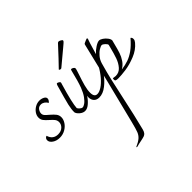

<svg xmlns="http://www.w3.org/2000/svg" viewBox="-307 -1040 2022 2022"><g transform="rotate(-45 704.5 -28.5)"><path d="M11 -63Q11 -79 20 -89Q29 -99 40 -101Q51 -63 76 -44Q101 -25 137 -25Q182 -25 209 -50.5Q236 -76 236 -110Q236 -135 221.5 -154Q207 -173 178 -198Q146 -226 130.5 -246.5Q115 -267 115 -296Q115 -327 134.5 -355Q154 -383 184.5 -400Q215 -417 248 -417Q277 -417 301.5 -404.5Q326 -392 326 -371Q326 -351 302 -329Q289 -352 270 -364.5Q251 -377 230 -377Q198 -377 181.5 -353.5Q165 -330 165 -307Q165 -288 178 -273Q191 -258 219 -235Q253 -206 271 -183Q289 -160 289 -129Q289 -96 267.5 -63Q246 -30 208.5 -8.5Q171 13 126 13Q78 13 44.5 -10Q11 -33 11 -63Z M963 -216Q963 -192 925 -136.5Q887 -81 831 -37Q775 7 719 7Q681 7 659.5 -15.5Q638 -38 638 -76Q638 -89 640 -97Q618 -61 582.5 -29.5Q547 2 513 2Q484 2 456 -21Q428 -44 422 -68Q421 -113 434.5 -171Q448 -229 496 -396Q502 -415 510 -415Q518 -415 531 -407Q544 -399 544 -391Q544 -387 541.5 -380Q539 -373 538 -369Q474 -153 471 -83Q476 -70 492.5 -56.5Q509 -43 521 -43Q534 -43 557 -58.5Q580 -74 606 -109.5Q632 -145 654 -202Q680 -271 712 -404Q714 -415 723 -415Q731 -415 744.5 -406.5Q758 -398 758 -387Q758 -378 749 -351Q740 -324 738 -317Q714 -247 699.5 -193.5Q685 -140 685 -98Q685 -33 730 -33Q759 -33 797 -57.5Q835 -82 874.5 -128Q914 -174 947 -234Q962 -230 963 -216ZM643 -492Q636 -492 630 -495.5Q624 -499 624 -503Q694 -574 815 -706Q822 -714 832 -714Q840 -714 856.5 -705Q873 -696 873 -689V-688Q873 -678 857 -665Q846 -655 824 -637Q718 -548 655 -496Q651 -492 643 -492Z M1409 -175Q1409 -163 1404.5 -154Q1400 -145 1392 -135Q1343 -76 1264 -44.5Q1185 -13 1116.5 -3.5Q1048 6 1005 6Q979 6 969 1Q959 -4 959 -19Q959 -27 962 -36Q990 -31 1001 -31Q1051 -31 1084 -68.5Q1117 -106 1135.5 -158.5Q1154 -211 1173 -288Q1176 -297 1180 -315Q1180 -328 1159.5 -347Q1139 -366 1125 -366Q1112 -366 1084 -349.5Q1056 -333 1029.5 -301.5Q1003 -270 991 -229Q962 -127 941.5 -39Q921 49 896 167Q844 411 804 567Q797 594 786 607.5Q775 621 760 626.5Q745 632 711 639Q668 647 633 657L622 652Q678 627 704 604Q730 581 743 547.5Q756 514 776 434Q904 -69 1004 -491Q1006 -500 1010 -503.5Q1014 -507 1020 -509Q1030 -513 1044 -519.5Q1058 -526 1063 -527Q1066 -526 1072 -518Q1070 -511 1067 -507Q1059 -489 1027 -378Q1018 -348 1016 -341Q1043 -372 1080.5 -396Q1118 -420 1140 -420Q1158 -420 1182 -403.5Q1206 -387 1223 -364Q1240 -341 1240 -322L1228 -276Q1213 -215 1199.5 -174Q1186 -133 1160 -95Q1134 -57 1094 -34Q1153 -42 1199 -58Q1245 -74 1293 -108.5Q1341 -143 1394 -205Q1409 -196 1409 -175Z"/></g></svg>

Font: Charmonman
Style: Regular
Weight: 400
Designer: Ekaluck Peanpanawate
Foundry: Cadson Demak Co.,Ltd.
Version: Version 1.000; ttfautohint (v1.6)